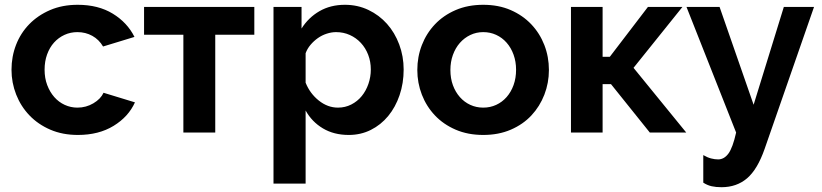

<svg xmlns="http://www.w3.org/2000/svg" viewBox="-20 -553 3428 801"><path d="M28 -262Q28 -317 47 -366Q66 -415 102 -452Q138 -489 189 -511Q240 -533 304 -533Q390 -533 450.5 -496Q511 -459 541 -399L410 -359Q393 -388 365 -403.5Q337 -419 303 -419Q274 -419 249 -407.5Q224 -396 205.5 -375.5Q187 -355 176.5 -326Q166 -297 166 -262Q166 -227 177 -198Q188 -169 206.5 -148Q225 -127 250 -115.5Q275 -104 303 -104Q339 -104 369.5 -122Q400 -140 412 -166L543 -126Q516 -66 454 -28Q392 10 305 10Q241 10 190 -12Q139 -34 103 -71.5Q67 -109 47.5 -158.5Q28 -208 28 -262Z M878 0H745V-408H581V-524H1041V-408H878Z M1435 10Q1373 10 1327 -17.5Q1281 -45 1255 -92V213H1121V-524H1238V-434Q1267 -480 1313 -506.5Q1359 -533 1419 -533Q1472 -533 1517 -511.5Q1562 -490 1594.5 -453.5Q1627 -417 1645.5 -367.5Q1664 -318 1664 -263Q1664 -206 1647 -156Q1630 -106 1599.5 -69Q1569 -32 1527 -11Q1485 10 1435 10ZM1390 -104Q1420 -104 1445.5 -117Q1471 -130 1489 -152Q1507 -174 1517 -203Q1527 -232 1527 -263Q1527 -296 1516 -324.5Q1505 -353 1485.5 -374Q1466 -395 1439.5 -407Q1413 -419 1382 -419Q1363 -419 1343 -412.5Q1323 -406 1306 -394Q1289 -382 1275.5 -366Q1262 -350 1255 -331V-208Q1273 -163 1310 -133.5Q1347 -104 1390 -104Z M1996 10Q1932 10 1881 -12Q1830 -34 1794.5 -71.5Q1759 -109 1740 -158Q1721 -207 1721 -261Q1721 -316 1740 -365Q1759 -414 1794.5 -451.5Q1830 -489 1881 -511Q1932 -533 1996 -533Q2060 -533 2110.5 -511Q2161 -489 2196.5 -451.5Q2232 -414 2251 -365Q2270 -316 2270 -261Q2270 -207 2251 -158Q2232 -109 2197 -71.5Q2162 -34 2111 -12Q2060 10 1996 10ZM1859 -261Q1859 -226 1869.5 -197.5Q1880 -169 1898.5 -148Q1917 -127 1942 -115.5Q1967 -104 1996 -104Q2025 -104 2050 -115.5Q2075 -127 2093.5 -148Q2112 -169 2122.5 -198Q2133 -227 2133 -262Q2133 -296 2122.5 -325Q2112 -354 2093.5 -375Q2075 -396 2050 -407.5Q2025 -419 1996 -419Q1967 -419 1942 -407Q1917 -395 1898.5 -374Q1880 -353 1869.5 -324Q1859 -295 1859 -261Z M2683 -524H2827L2623 -270L2843 0H2691L2529 -202H2494V0H2362V-524H2494V-316H2524Z M2914 94Q2931 104 2946.5 108Q2962 112 2976 112Q3001 112 3019 87.5Q3037 63 3051 0L2844 -524H2982L3124 -116L3250 -524H3376L3170 68Q3140 154 3096.5 191Q3053 228 2990 228Q2967 228 2949 224Q2931 220 2914 209Z"/></svg>

Font: IngvarSans
Style: Bold
Weight: 700
Version: Version 3.000